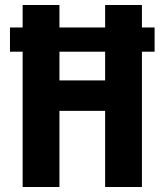

<svg xmlns="http://www.w3.org/2000/svg" viewBox="-20 -750 660 770"><path d="M600 -542.7H20V-639.8H600ZM70.8 0V-730H218.4V0ZM401.6 0V-730H549.2V0ZM135.1 -427.5H483.6V-305.4H135.1Z"/></svg>

Font: Monaspace Neon Var ExtraLight
Style: Regular
Weight: 200
Designer: Riley Cran and the Lettermatic Team
Version: Version 1.200 (Monaspace Neon Var)